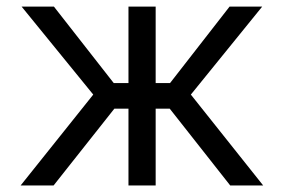

<svg xmlns="http://www.w3.org/2000/svg" viewBox="-20 -566 866 586"><path d="M43 0 264.6 -277.3 45.9 -545.9H144.5L327.1 -312.5H372.1V-545.9H455.1V-312.5H499L680.7 -545.9H780.3L562.5 -277.3L783.2 0H682.6L498 -234.4H455.1V0H372.1V-234.4H329.1L143.6 0Z"/></svg>

Font: Inter
Style: Regular
Weight: 400
Designer: Rasmus Andersson
Foundry: rsms
Version: Version 4.000;git-8c9346024